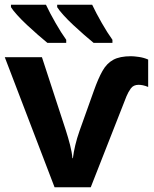

<svg xmlns="http://www.w3.org/2000/svg" viewBox="-20 -786 645 806"><path d="M530 -550Q542 -550 563 -547Q584 -544 602 -536V-421Q590 -426 580 -428Q570 -430 562 -430Q540 -430 529 -414.5Q518 -399 511 -382L361 0H209L0 -546H156L256 -240Q266 -209 274 -178Q282 -147 284 -122H286Q289 -147 296 -176.5Q303 -206 314 -237L374 -405Q392 -456 410 -488Q428 -520 455.5 -535Q483 -550 530 -550ZM367 -766Q383 -732 407 -690Q431 -648 452 -619V-606H373Q356 -620 333.5 -639.5Q311 -659 287.5 -681Q264 -703 246 -723Q228 -743 220 -756V-766ZM173 -766Q189 -732 213 -690Q237 -648 258 -619V-606H179Q162 -620 139.5 -639.5Q117 -659 93.5 -681Q70 -703 52 -723Q34 -743 26 -756V-766Z"/></svg>

Font: Noto IKEA Latin
Style: Bold
Weight: 700
Designer: Monotype Design Team
Foundry: Monotype Imaging Inc.
Version: Version 1.0